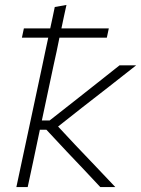

<svg xmlns="http://www.w3.org/2000/svg" viewBox="-20 -760 573 780"><path d="M46.5 0Q58.5 -56 69.5 -108Q80.5 -160 93.5 -220L152 -494Q158 -523 164 -551.2Q170 -579.5 176 -607H69L77 -644.5H184Q188.5 -666.5 193.5 -688.5L202.5 -731.5L250 -740Q244.5 -715.5 239.5 -692Q234.5 -668 229.5 -644.5H422L414 -607H221.5Q215.5 -579 210 -551Q204 -523 197.5 -494L150 -270.5H181.5L281.5 -349Q327.5 -385.5 374 -422Q420 -458.5 465.5 -494.5H533Q478 -451.5 423.5 -408.5Q368.5 -365.5 313 -322.5L216 -246L285.5 -171.5L367.5 -85.5Q408 -42.5 448.5 0H387.5Q353.5 -36 320 -72Q286 -107.5 252 -143.5L168.5 -233H142L138.5 -216.5Q126 -156.5 115.2 -105.8Q104.5 -55 92.5 0Z"/></svg>

Font: Heraclito ExtraLight
Style: Italic
Weight: 200
Italic angle: -12°
Designer: Kostas Bartsokas (font) & Cristiano Sobral (main changes)
Foundry: Kostas Bartsokas (font) & Cristiano Sobral (main changes)
Version: Version 1.00;July 8, 2020;FontCreator 13.0.0.2655 64-bit